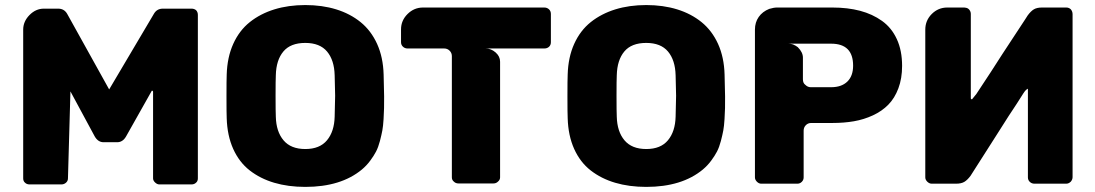

<svg xmlns="http://www.w3.org/2000/svg" viewBox="-20 -730 4334 760"><path d="M625 -695.8H737.8Q748.5 -695.8 755.9 -689.9Q763.2 -682.6 763.2 -670.9V-23.9Q763.2 -12.7 755.9 -6.8Q749 0 737.8 0H610.8Q602.1 0 594 -7.6Q585.9 -15.1 585.9 -23.9V-366.2Q585.9 -371.1 581.1 -371.1L479 -189.9Q465.8 -167 443.8 -167H390.1Q368.2 -167 355 -189.9L258.8 -368.2L249 -23.9Q249 -13.7 241.2 -6.8Q233.4 0 223.1 0H97.2Q85.9 0 79.1 -6.8Q71.8 -12.7 71.8 -23.9V-612.8Q71.8 -645 96.7 -670.4Q121.6 -695.8 153.8 -695.8H210Q234.4 -695.8 246.1 -674.8L412.1 -376L588.9 -674.8Q600.6 -695.8 625 -695.8Z M1188.5 9.8Q1120.6 9.8 1065.4 -6.6Q1010.3 -22.9 968.5 -55.4Q926.8 -87.9 903.1 -140.6Q879.4 -193.4 877.4 -262.2Q876.5 -281.2 876.5 -348.1Q876.5 -416 877.4 -435.1Q879.4 -503.4 903.3 -556.4Q927.2 -609.4 969 -642.6Q1010.7 -675.8 1066.2 -692.9Q1121.6 -710 1188.5 -710Q1255.4 -710 1310.8 -692.9Q1366.2 -675.8 1407.5 -642.3Q1448.7 -608.9 1472.7 -556.2Q1496.6 -503.4 1498.5 -435.1Q1500.5 -356.9 1500.5 -348.1Q1500.5 -317.9 1500.2 -302.2Q1500 -286.6 1498.3 -258.5Q1496.6 -230.5 1493.4 -213.4Q1490.2 -196.3 1483.9 -171.9Q1477.5 -147.5 1468.5 -130.1Q1459.5 -112.8 1445.3 -93.8Q1431.2 -74.7 1412.6 -59.1Q1329.6 9.8 1188.5 9.8ZM1304.7 -268.1Q1306.6 -346.2 1306.6 -351.1Q1306.6 -357.9 1304.7 -432.1Q1303.2 -491.7 1274.7 -525.9Q1246.1 -560.1 1188.5 -560.1Q1129.9 -560.1 1101.6 -526.1Q1073.2 -492.2 1071.8 -432.1Q1070.8 -413.1 1070.8 -351.1Q1070.8 -287.1 1071.8 -268.1Q1073.2 -209 1102.3 -174.6Q1131.3 -140.1 1188.5 -140.1Q1245.6 -140.1 1274.4 -174.8Q1303.2 -209.5 1304.7 -268.1Z M1654.3 -700.2H2134.3Q2145.5 -700.2 2153.1 -693.1Q2160.6 -686 2160.6 -674.8V-563Q2160.6 -551.8 2153.3 -544.9Q2146 -538.1 2134.3 -538.1H1902.3Q1923.8 -538.1 1941.7 -522.5Q1959.5 -506.8 1959.5 -485.8V-27.8Q1959.5 -18.1 1951.2 -11.2Q1943.8 -3.9 1933.6 -3.9H1794.4Q1783.7 -3.9 1776.4 -11.2Q1768.6 -17.6 1768.6 -27.8V-507.8Q1768.6 -520.5 1759.8 -529.3Q1751 -538.1 1738.3 -538.1H1593.3Q1582.5 -538.1 1575 -545.2Q1567.4 -552.2 1567.4 -563V-613.8Q1567.4 -648.9 1593.3 -674.6Q1619.1 -700.2 1654.3 -700.2Z M2538.1 9.8Q2470.2 9.8 2415 -6.6Q2359.9 -22.9 2318.1 -55.4Q2276.4 -87.9 2252.7 -140.6Q2229 -193.4 2227.1 -262.2Q2226.1 -281.2 2226.1 -348.1Q2226.1 -416 2227.1 -435.1Q2229 -503.4 2252.9 -556.4Q2276.9 -609.4 2318.6 -642.6Q2360.4 -675.8 2415.8 -692.9Q2471.2 -710 2538.1 -710Q2605 -710 2660.4 -692.9Q2715.8 -675.8 2757.1 -642.3Q2798.3 -608.9 2822.3 -556.2Q2846.2 -503.4 2848.1 -435.1Q2850.1 -356.9 2850.1 -348.1Q2850.1 -317.9 2849.9 -302.2Q2849.6 -286.6 2847.9 -258.5Q2846.2 -230.5 2843 -213.4Q2839.8 -196.3 2833.5 -171.9Q2827.1 -147.5 2818.1 -130.1Q2809.1 -112.8 2794.9 -93.8Q2780.8 -74.7 2762.2 -59.1Q2679.2 9.8 2538.1 9.8ZM2654.3 -268.1Q2656.2 -346.2 2656.2 -351.1Q2656.2 -357.9 2654.3 -432.1Q2652.8 -491.7 2624.3 -525.9Q2595.7 -560.1 2538.1 -560.1Q2479.5 -560.1 2451.2 -526.1Q2422.9 -492.2 2421.4 -432.1Q2420.4 -413.1 2420.4 -351.1Q2420.4 -287.1 2421.4 -268.1Q2422.9 -209 2451.9 -174.6Q2481 -140.1 2538.1 -140.1Q2595.2 -140.1 2624 -174.8Q2652.8 -209.5 2654.3 -268.1Z M3550.8 -469.2Q3550.8 -419.4 3536.1 -380.4Q3521.5 -341.3 3496.3 -315.7Q3471.2 -290 3435.3 -273.4Q3399.4 -256.8 3360.1 -250Q3320.8 -243.2 3274.9 -243.2H3190.9Q3178.2 -243.2 3169.7 -234.4Q3161.1 -225.6 3161.1 -212.9V-27.8Q3161.1 -17.6 3153.8 -10.3Q3146.5 -2.9 3136.2 -2.9H2993.2Q2983.9 -2.9 2976.1 -10.7Q2968.3 -18.6 2968.3 -27.8V-612.8Q2968.3 -641.6 2983.2 -662.8Q2998 -684.1 3024.9 -694.8Q3043 -700.2 3055.2 -700.2H3274.9Q3335.4 -700.2 3384.5 -687.3Q3433.6 -674.3 3471.4 -647.2Q3509.3 -620.1 3530 -575Q3550.8 -529.8 3550.8 -469.2ZM3356.9 -470.2Q3356.9 -557.1 3270 -557.1H3101.1Q3108.9 -557.1 3119.1 -554.2Q3130.4 -549.3 3138.2 -543Q3158.2 -522.9 3158.2 -502V-416Q3158.2 -400.9 3168 -394Q3177.2 -384.8 3189 -384.8H3270Q3311 -384.8 3334 -407Q3356.9 -429.2 3356.9 -470.2Z M4218.8 -692.9Q4225.6 -684.6 4225.6 -673.8V-28.8Q4225.6 -19.5 4218.8 -11.2Q4210.4 -2.9 4200.7 -2.9H4074.7Q4064 -2.9 4056.4 -10Q4048.8 -17.1 4048.8 -27.8V-378.9Q4040 -375.5 4029.8 -358.9Q4024.9 -350.6 4004.9 -319.8Q4000.5 -312.5 3989.5 -296.4Q3978.5 -280.3 3972.7 -271Q3942.9 -223.1 3927.7 -200.2Q3889.6 -140.6 3821.8 -34.2Q3809.1 -17.1 3796.9 -10Q3784.7 -2.9 3764.6 -2.9H3668Q3658.7 -2.9 3650.6 -10.7Q3642.6 -18.6 3642.6 -27.8V-612.8Q3642.6 -648.9 3668.2 -674.6Q3693.8 -700.2 3729.5 -700.2H3796.9L3803.7 -699.2Q3812 -697.8 3817.4 -690.7Q3822.8 -683.6 3822.8 -674.8V-341.8Q3822.8 -336.9 3827.6 -336.9L3844.7 -357.9L3901.9 -444.8Q3940.9 -505.9 3947.8 -516.1Q4019.5 -625.5 4037.6 -652.8L4047.9 -668.9Q4060.5 -686 4072.5 -693.1Q4084.5 -700.2 4104.5 -700.2H4200.7Q4211.4 -700.2 4218.8 -692.9Z"/></svg>

Font: Cunia
Style: Bold
Weight: 700
Designer: Alejo Bergmann, Denis Ignatov
Foundry: Hubert & Fischer
Version: Version 1.00 February 21, 2019, initial release